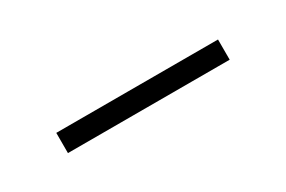

<svg xmlns="http://www.w3.org/2000/svg" viewBox="-5 -445 490 329"><g transform="rotate(-30 240.0 -280.0)"><path d="M80 -300H400V-260H80Z"/></g></svg>

Font: Raigarh
Style: Regular
Weight: 400
Designer: jaikishan Patel
Foundry: MagicType
Version: Version 1.000;FEAKit 1.0